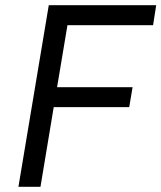

<svg xmlns="http://www.w3.org/2000/svg" viewBox="-20 -720 622 740"><path d="M168 -700H582L570 -623H240L200 -384H491L478 -307H187L136 0H51Z"/></svg>

Font: Oak Sans
Style: Italic
Weight: 400
Italic angle: -9.49998°
Foundry: Erik Kennedy, Walven
Version: Version 1.000